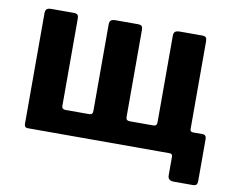

<svg xmlns="http://www.w3.org/2000/svg" viewBox="-73 -624 1016 837"><g transform="rotate(10 435.0 -205.5)"><path d="M757 -530Q769 -530 773.5 -525Q778 -520 778 -509V-19Q778 0 762 0H78Q63 0 63 -17V-506Q63 -520 69.5 -525Q76 -530 90 -530H188Q201 -530 205.5 -525Q210 -520 210 -509V-122Q210 -107 227 -107H332Q347 -107 347 -124V-506Q347 -520 353.5 -525Q360 -530 374 -530H472Q485 -530 489.5 -525Q494 -520 494 -509V-122Q494 -107 511 -107H616Q631 -107 631 -124V-506Q631 -520 637.5 -525Q644 -530 658 -530ZM746 119Q719 119 719 96V13Q719 0 706 0H659V-107H778V-120Q778 -107 792 -107H833Q850 -107 850 -88V99Q850 109 845.5 114Q841 119 828 119Z"/></g></svg>

Font: Libre Franklin
Style: Bold
Weight: 700
Designer: Pablo Impallari, Rodrigo Fuenzalida, Nhung Nguyen
Foundry: Impallari Type
Version: Version 3.000